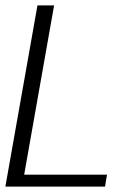

<svg xmlns="http://www.w3.org/2000/svg" viewBox="-30 -695 512 715"><path d="M-10 0H361L368.5 -44.5H60L171.5 -675H109.5Z"/></svg>

Font: Anybody UltraCondensed Thin Light
Style: Italic
Weight: 300
Italic angle: -10°
Version: Version 1.111